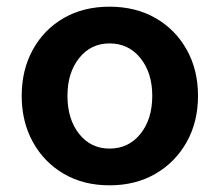

<svg xmlns="http://www.w3.org/2000/svg" viewBox="-20 -539 658 575"><path d="M308 16Q230 16 171 -18.5Q112 -53 78.5 -113.5Q45 -174 45 -252Q45 -330 78.5 -390.5Q112 -451 171 -485Q230 -519 308 -519Q386 -519 445.5 -485Q505 -451 539 -390.5Q573 -330 573 -252Q573 -174 539 -113.5Q505 -53 445.5 -18.5Q386 16 308 16ZM308 -94Q365 -94 400.5 -138Q436 -182 436 -252Q436 -321 400.5 -365Q365 -409 308 -409Q252 -409 217 -365Q182 -321 182 -252Q182 -182 217 -138Q252 -94 308 -94Z"/></svg>

Font: Wix Madefor Text
Style: Bold
Weight: 700
Designer: Dalton Maag Ltd
Foundry: Dalton Maag Ltd
Version: Version 3.100